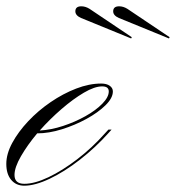

<svg xmlns="http://www.w3.org/2000/svg" viewBox="-67 -580 558 609"><path d="M10 3Q43 3 87 -18Q131 -39 178 -75Q225 -111 265 -156L277 -169H287L278 -159Q236 -112 186.5 -73.5Q137 -35 90.5 -13Q44 9 10 9Q-16 9 -31.5 -9.5Q-47 -28 -47 -60Q-47 -92 -28 -127Q-9 -162 22.5 -195.5Q54 -229 93.5 -256Q133 -283 174.5 -299Q216 -315 254 -315Q271 -315 281 -308Q291 -301 291 -290Q291 -269 267.5 -246Q244 -223 207.5 -203Q171 -183 129.5 -170Q88 -157 51 -157Q20 -120 -0.5 -84.5Q-21 -49 -21 -25Q-21 3 10 3ZM257 -306Q233 -306 199 -286Q165 -266 128 -234Q91 -202 59 -166Q95 -168 133 -180.5Q171 -193 204 -211.5Q237 -230 257.5 -251Q278 -272 278 -290Q278 -306 257 -306ZM469 -458 310 -523Q292 -531 292 -544Q292 -560 311 -560Q324 -560 337 -552L471 -462ZM349 -458 190 -523Q172 -531 172 -544Q172 -560 191 -560Q204 -560 217 -552L351 -462Z"/></svg>

Font: Ballet 16pt
Style: Regular
Weight: 400
Designer: Maximiliano R. Sproviero
Foundry: Omnibus-Type
Version: Version 1.100; ttfautohint (v1.8.3)